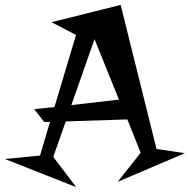

<svg xmlns="http://www.w3.org/2000/svg" viewBox="-71 -711 777 786"><path d="M422.9 -690.9 569.8 -101.1 686 -84 411.1 33.2 504.9 -85.9 450.2 -222.2 198.2 -213.9 147 -68.8 241.2 55.2 -50.8 -60.1 92.8 -74.2 133.8 -211.9H109.9L68.8 -264.2L151.9 -272.9L240.2 -567.9L140.1 -620.1ZM221.2 -280.8 416 -303.2 315.9 -550.8Z"/></svg>

Font: Risque
Style: Regular
Weight: 400
Designer: Astigmatic (AOETI)
Foundry: Astigmatic (AOETI)
Version: Version 1.000